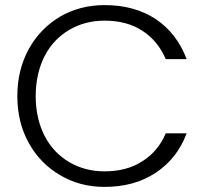

<svg xmlns="http://www.w3.org/2000/svg" viewBox="-20 -727 811 753"><path d="M48 -350C48 -350 48 -350 48 -350C48 -281 63 -220 93 -166C123 -112 164 -70 216 -40C268 -9 326 6 390 6C390 6 390 6 390 6C467 6 534 -12 590 -49C646 -86 687 -137 712 -204C712 -204 630 -204 630 -204C630 -204 630 -204 630 -204C610 -157 580 -121 539 -95C498 -68 448 -55 390 -55C390 -55 390 -55 390 -55C339 -55 293 -67 252 -91C211 -115 178 -149 155 -194C132 -239 120 -291 120 -350C120 -350 120 -350 120 -350C120 -409 132 -462 155 -507C178 -552 211 -586 252 -610C293 -634 339 -646 390 -646C390 -646 390 -646 390 -646C448 -646 498 -633 539 -606C580 -579 610 -542 630 -495C630 -495 712 -495 712 -495C712 -495 712 -495 712 -495C687 -562 646 -615 591 -652C535 -689 468 -707 390 -707C390 -707 390 -707 390 -707C326 -707 268 -692 216 -662C164 -631 123 -589 93 -535C63 -480 48 -419 48 -350Z"/></svg>

Font: wox.body
Style: Regular
Weight: 500
Designer: Ninad Kale (Devanagari), Jonny Pinhorn (Latin)
Foundry: Indian Type Foundry
Version: ""